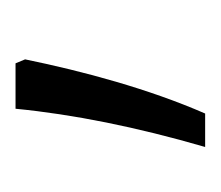

<svg xmlns="http://www.w3.org/2000/svg" viewBox="-38 -110 278 241"><g transform="rotate(-90 100.5 11.0)"><path d="M147 -96 142 -108H85C78 -36 62 44 37 130H79C110 59 132 -23 147 -96Z"/></g></svg>

Font: Noto Sans Gujarati ExtraCondensed Light
Style: Regular
Weight: 300
Width: 2
Designer: Jelle Bosma - Monotype Design Team, Universal Thirst
Foundry: Monotype Imaging Inc.
Version: Version 2.106